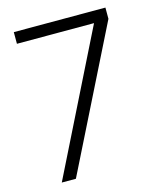

<svg xmlns="http://www.w3.org/2000/svg" viewBox="-112 -826 757 907"><g transform="rotate(-15 266.5 -372.5)"><path d="M146 0 490 -690V-745H42V-688H419L77 0Z"/></g></svg>

Font: Plus Jakarta Sans Light
Style: Regular
Weight: 300
Designer: Gumpita Rahayu
Foundry: Tokotype
Version: Version 2.071;gftools[0.9.30]